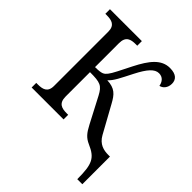

<svg xmlns="http://www.w3.org/2000/svg" viewBox="-249 -874 1238 1238"><g transform="rotate(45 370.5 -255.0)"><path d="M664 210H710V-42H695C653 -42 608 -52 578 -106L476 -291C446 -346 421 -375 350 -378C381 -406 399 -446 441 -528C482 -608 515 -646 554 -646C590 -646 608 -620 613 -590C638 -595 661 -619 661 -657C661 -693 639 -720 580 -720C502 -720 453 -657 402 -557C365 -484 341 -433 324 -412C307 -391 297 -382 234 -382V-600C234 -663 271 -672 316 -672H329V-714H38V-672H51C95 -672 133 -663 133 -604V-109C133 -50 95 -42 51 -42H38V0H329V-42H316C271 -42 234 -51 234 -114V-336C328 -336 348 -328 380 -268L471 -94C497 -44 517 -20 558 -2C645 36 664 71 664 210Z"/></g></svg>

Font: Noto Serif Thai
Style: Regular
Weight: 400
Designer: Monotype Design Team
Foundry: Monotype Imaging Inc.
Version: Version 1.901